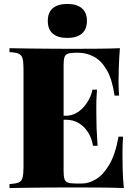

<svg xmlns="http://www.w3.org/2000/svg" viewBox="-20 -952 690 972"><path d="M587 -708Q583 -658 581.5 -611.5Q580 -565 580 -540Q580 -519 581 -500Q582 -481 583 -468H560Q548 -551 520 -598.5Q492 -646 454.5 -665.5Q417 -685 376 -685H363Q337 -685 324 -680.5Q311 -676 306.5 -663Q302 -650 302 -622V-86Q302 -59 306.5 -45.5Q311 -32 324 -27.5Q337 -23 363 -23H396Q429 -23 465.5 -44.5Q502 -66 533 -118Q564 -170 580 -260H603Q600 -224 600 -168Q600 -143 601 -96.5Q602 -50 607 0Q556 -2 492 -2.5Q428 -3 378 -3Q351 -3 309.5 -3Q268 -3 219.5 -2.5Q171 -2 121.5 -1.5Q72 -1 28 0V-20Q59 -22 74 -28Q89 -34 94 -52Q99 -70 99 -106V-602Q99 -639 94 -656.5Q89 -674 73.5 -680.5Q58 -687 28 -688V-708Q72 -707 121.5 -706.5Q171 -706 219.5 -705.5Q268 -705 309.5 -705Q351 -705 378 -705Q424 -705 482.5 -705.5Q541 -706 587 -708ZM442 -366Q442 -366 442 -356Q442 -346 442 -346H272Q272 -346 272 -356Q272 -366 272 -366ZM471 -498Q467 -441 467.5 -411Q468 -381 468 -356Q468 -331 469 -301Q470 -271 474 -214H451Q445 -251 426.5 -281Q408 -311 379 -328.5Q350 -346 312 -346V-366Q340 -366 363 -378Q386 -390 403.5 -410Q421 -430 432.5 -453Q444 -476 448 -498ZM321 -932Q368 -932 394 -910.5Q420 -889 420 -846Q420 -803 394 -781.5Q368 -760 321 -760Q273 -760 247.5 -781.5Q222 -803 222 -846Q222 -889 247.5 -910.5Q273 -932 321 -932Z"/></svg>

Font: Playfair Display Black
Style: Regular
Weight: 900
Designer: Claus Eggers Sørensen
Foundry: Claus Eggers Sørensen
Version: Version 1.203